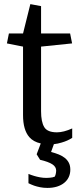

<svg xmlns="http://www.w3.org/2000/svg" viewBox="-20 -693 402 936"><path d="M321.8 -529.8 331.5 -481.4 180.2 -465.8V-150.9Q180.2 -99.1 195.6 -73.5Q210.9 -47.9 257.8 -47.9Q273.4 -47.9 292.5 -52.7Q311.5 -57.6 332 -66.9V-21Q309.6 -6.3 280.3 2Q261.7 7.8 242.7 9.8L229 47.9Q249.5 53.2 266.6 60.1Q283.7 66.9 296.1 76.9Q308.6 86.9 315.7 100.8Q322.8 114.7 322.8 134.3Q322.8 153.8 315.2 170.2Q307.6 186.5 293.2 198.2Q278.8 210 258.1 216.6Q237.3 223.1 211.4 223.1Q191.9 223.1 175.3 219.7Q158.7 216.3 146 211.9Q131.3 206.5 118.7 200.2V154.8Q131.8 160.2 146.5 164.6Q159.2 168.5 174.8 171.4Q190.4 174.3 206.5 174.3Q216.3 174.3 223.9 173.3Q231.4 172.4 236.8 171.4Q242.7 169.9 247.1 168Q248.5 164.6 250.5 159.7Q251.5 155.8 252.7 150.4Q253.9 145 253.9 139.2Q253.9 120.1 235.1 107.9Q216.3 95.7 175.3 85.9L158.7 59.1L178.7 6.3Q143.1 -1.5 123 -24.4Q92.3 -59.6 92.3 -131.8V-465.8L13.7 -481.4L23.4 -529.8H92.3L127.9 -672.9L180.2 -663.1V-529.8Z"/></svg>

Font: Noticia Text
Style: Regular
Weight: 400
Designer: JM Sole
Foundry: JM Sole
Version: Version 1.003